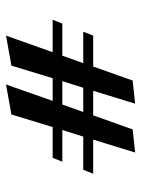

<svg xmlns="http://www.w3.org/2000/svg" viewBox="65 -650 471 641"><g transform="rotate(-90 300.5 -329.5)"><path d="M247.1 -287.1H328.1L350.1 -356.9H272ZM41 -253.9 54.2 -287.1H165L187 -356.9H81.1L94.2 -389.2H196.8L238.8 -526.9L338.9 -544.9L284.2 -389.2H359.9L401.9 -526.9L502 -544.9L446.8 -389.2H555.2L542 -356.9H435.1L410.2 -287.1H515.1L502 -253.9H398.9L352.1 -122.1L274.9 -113.8L317.9 -253.9H235.8L189 -122.1L111.8 -113.8L154.8 -253.9Z"/></g></svg>

Font: Redressed
Style: Regular
Weight: 400
Designer: Astigmatic (AOETI)
Foundry: Astigmatic (AOETI)
Version: Version 1.001